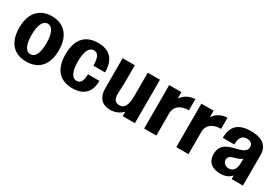

<svg xmlns="http://www.w3.org/2000/svg" viewBox="27 -1135 2587 1799"><g transform="rotate(30 1320.5 -235.0)"><path d="M250 -400C294 -400 330 -352 330 -235C330 -116 296 -70 250 -70C204 -70 170 -116 170 -235C170 -352 206 -400 250 -400ZM250 -480C133 -480 36 -409 36 -235C36 -81 111 10 250 10C389 10 464 -81 464 -235C464 -409 367 -480 250 -480Z M750 10C876 10 936 -59 936 -177H812C812 -101 788 -70 750 -70C704 -70 670 -116 670 -235C670 -352 702 -400 750 -400C795 -400 816 -358 816 -272H942C942 -419 868 -480 750 -480C623 -480 536 -409 536 -235C536 -81 605 10 750 10Z M1150 -470H1018V-148C1018 -31 1082 8 1157 8C1209 8 1253 -11 1290 -47V0H1422V-470H1290V-221C1290 -112 1262 -72 1210 -72C1169 -72 1142 -97 1145 -169L1150 -273Z M1522 0H1654V-239C1654 -328 1728 -358 1800 -358V-478C1741 -478 1688 -449 1654 -401V-470H1522Z M1870 0H2002V-239C2002 -328 2076 -358 2148 -358V-478C2089 -478 2036 -449 2002 -401V-470H1870Z M2205 -120C2205 -26 2269 10 2350 10C2403 10 2445 -8 2469 -40V0H2591V-330C2591 -454 2493 -480 2404 -480C2269 -480 2204 -421 2204 -293H2328C2328 -367 2355 -400 2404 -400C2447 -400 2469 -380 2469 -346C2469 -228 2205 -312 2205 -120ZM2394 -72C2359 -72 2329 -95 2329 -130C2329 -165 2361 -177 2393 -186C2419 -193 2448 -202 2469 -220V-181C2469 -103 2439 -72 2394 -72Z"/></g></svg>

Font: Tanklager Original
Style: Regular
Weight: 400
Designer: Ariel Martín Pérez
Foundry: Tunera Type Foundry
Version: Version 1.000;Glyphs 3.3 (3310)